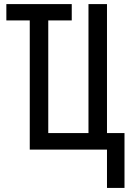

<svg xmlns="http://www.w3.org/2000/svg" viewBox="-20 -734 640 942"><path d="M216.8 -81.1H414.1V-713.9H504.9V-81.1H590.8V188H504.9V0H126V-633.8H11.2V-713.9H332V-633.8H216.8Z"/></svg>

Font: Noto Mono
Style: Regular
Weight: 400
Designer: Monotype Design Team
Foundry: Monotype Imaging Inc.
Version: Version 1.00